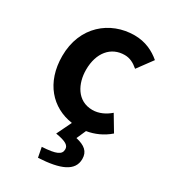

<svg xmlns="http://www.w3.org/2000/svg" viewBox="-203 -677 932 1047"><g transform="rotate(30 263.5 -153.0)"><path d="M335 70 361 11C410 3 459 -18 500 -54L442 -151C411 -124 373 -106 333 -106C236 -106 194 -194 194 -279C194 -387 252 -454 337 -454C369 -454 395 -441 423 -417L493 -512C452 -547 399 -574 330 -574C178 -574 44 -466 44 -279C44 -112 140 -8 272 11L227 104C294 115 313 130 313 154C313 187 284 201 195 206L207 268C344 261 420 229 420 153C420 106 391 83 335 70Z"/></g></svg>

Font: Spoqa Han Sans Neo Bold
Style: Bold
Weight: 700
Designer: [Spoqa Han Sans Neo] Dong-huui Kim  Younghwa Kang  Yujin Lee  [Noto Sans] Ryoko NISHIZUKA  (kana & ideographs); Paul D. 
Foundry: Spoqa (http://www.spoqa-han-sans.com)
Version: Version 1.100;hotconv 1.0.109;makeotfexe 2.5.65596